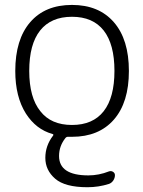

<svg xmlns="http://www.w3.org/2000/svg" viewBox="-20 -576 590 792"><path d="M146.5 -117.2Q190.4 -60.5 276.9 -60.5Q363.3 -60.5 407.7 -117.2Q452.1 -173.8 452.1 -283.7Q452.1 -393.6 407.7 -450.2Q363.3 -506.8 276.9 -506.8Q190.4 -506.8 145.5 -450.2Q100.6 -393.6 100.6 -283.7Q100.6 -173.8 146.5 -117.2ZM167 75.2Q167 25.4 198.2 -15.6Q203.1 -21.5 196.3 -23.4Q128.9 -42 86.9 -107.4Q43 -176.8 43 -283.2Q43 -413.1 104.5 -484.4Q166 -555.7 276.9 -555.7Q387.7 -555.7 449.7 -484.4Q511.7 -413.1 511.7 -283.2Q511.7 -153.3 449.7 -82.5Q387.7 -11.7 277.3 -11.7Q268.6 -11.7 262.7 -11.7Q254.9 -12.7 250 -6.8Q223.6 26.4 223.6 67.4Q223.6 147.5 344.7 147.5Q387.7 147.5 429.7 130.9Q438.5 127.9 446.3 132.8Q454.1 137.7 454.1 146.5Q454.1 158.2 447.3 168.5Q440.4 178.7 429.7 182.6Q386.7 196.3 340.8 196.3Q248 196.3 207.5 161.1Q167 126 167 75.2Z"/></svg>

Font: Gen Jyuu Gothic Light
Style: Regular
Weight: 200
Designer: [Source Han Sans]
Ryoko NISHIZUKA  (kana & ideographs); Paul D. Hunt (Latin, Greek & Cyrillic); Wenlong ZHANG  (bopomofo
Version: Version 1.002.20150607